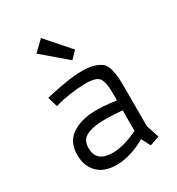

<svg xmlns="http://www.w3.org/2000/svg" viewBox="-181 -863 909 987"><g transform="rotate(-30 274.0 -370.0)"><path d="M107 -406 90 -465Q232 -498 309 -498Q351 -498 379 -489Q407 -480 422.5 -467Q438 -454 445.5 -425Q453 -396 454.5 -371.5Q456 -347 456 -300V-85L481 -9L424 10L397 -42Q304 10 223 10Q150 10 111 -30Q72 -70 72 -135Q72 -209 122 -245.5Q172 -282 250 -286Q304 -289 389 -277V-324Q389 -386 371.5 -410Q354 -434 287 -433Q197 -431 107 -406ZM238 -54Q301 -54 389 -96V-218Q300 -225 254 -222Q198 -218 168.5 -199Q139 -180 140 -135Q140 -54 238 -54ZM211 -750 333 -611 294 -570 151 -692Z"/></g></svg>

Font: Biancoenero Regular
Style: Regular
Weight: 400
Designer: Riccardo Lorusso, Umberto Mischi
Foundry: Biancoenero Edizioni
Version: Version 0.000